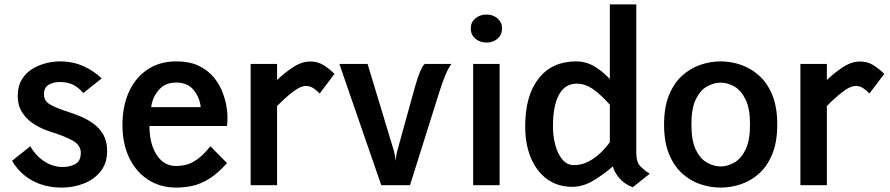

<svg xmlns="http://www.w3.org/2000/svg" viewBox="-20 -840 4038 871"><path d="M261 11Q186.5 11 128.8 -19.5Q71 -50 34.5 -110.5L117.5 -176.5Q143.5 -131.5 182.5 -107Q221.5 -82.5 263.5 -82.5Q297.5 -82.5 322 -96Q346.5 -109.5 346.5 -146.5Q346.5 -182 309.2 -202.5Q272 -223 215 -240.5Q175.5 -252.5 140.2 -273.2Q105 -294 82.8 -326.5Q60.5 -359 60.5 -406Q60.5 -448 78 -477.8Q95.5 -507.5 124.2 -525.8Q153 -544 186.5 -552.8Q220 -561.5 252 -561.5Q310.5 -561.5 359.2 -539.5Q408 -517.5 441 -484L358 -418Q334.5 -445 309.5 -456.5Q284.5 -468 252 -468Q222 -468 200.8 -455.5Q179.5 -443 179.5 -412Q179.5 -382 206.8 -366.2Q234 -350.5 282 -335Q312 -325.5 344.2 -312.2Q376.5 -299 404 -279Q431.5 -259 448.8 -229Q466 -199 466 -156Q466 -99 436 -62Q406 -25 359 -7Q312 11 261 11Z M779.5 11Q708 11 653 -24Q598 -59 566.8 -123Q535.5 -187 535.5 -273Q535.5 -360.5 565.8 -425.2Q596 -490 650.8 -525.8Q705.5 -561.5 779 -561.5Q843 -561.5 885.2 -539.8Q927.5 -518 953 -485.2Q978.5 -452.5 991.2 -417Q1004 -381.5 1008 -353Q1012 -324.5 1012 -312.5Q1012 -295 1011.2 -285Q1010.5 -275 1009.5 -268.5H658Q658 -187.5 690.8 -137.2Q723.5 -87 778 -87Q801 -87 824.8 -92.8Q848.5 -98.5 875.2 -117.5Q902 -136.5 934.5 -176.5L1010 -100Q967 -52.5 928.5 -28.8Q890 -5 853.2 3Q816.5 11 779.5 11ZM666 -354H890.5Q886 -398 858.5 -431.8Q831 -465.5 779 -465.5Q729 -465.5 700 -431.5Q671 -397.5 666 -354Z M1117 0V-550H1237V-477Q1270.5 -509.5 1309.8 -535.2Q1349 -561 1387 -561Q1421.5 -561 1447.8 -544.5Q1474 -528 1497.5 -505L1430.5 -416Q1415 -431 1400.8 -440.5Q1386.5 -450 1367 -450Q1343 -450 1307.5 -422.5Q1272 -395 1237 -359V0Z M1709.5 0 1519.5 -550H1647.5L1767 -155.5Q1772.5 -135 1774.5 -110.5Q1776.5 -134 1782 -155L1862.5 -446Q1874.5 -487.5 1885.5 -514.5Q1896.5 -541.5 1907 -550H2028Q2014.5 -533 2000.2 -498.8Q1986 -464.5 1971.5 -418L1840 0Z M2187.5 -647Q2156.5 -647 2136 -665Q2115.5 -683 2115.5 -711Q2115.5 -738.5 2136 -756.2Q2156.5 -774 2187.5 -774Q2217 -774 2237.2 -756.2Q2257.5 -738.5 2257.5 -711Q2257.5 -682.5 2237.2 -664.8Q2217 -647 2187.5 -647ZM2126.5 0V-550H2246.5V0Z M2850.5 9.5Q2812 -5 2788.8 -32.8Q2765.5 -60.5 2760.5 -85Q2719 -49.5 2672.2 -21Q2625.5 7.5 2575 7.5Q2511 7.5 2463.2 -26.5Q2415.5 -60.5 2389 -122.2Q2362.5 -184 2362.5 -267Q2362.5 -406.5 2423.5 -484Q2484.5 -561.5 2593 -561.5Q2638 -561.5 2675.8 -539.2Q2713.5 -517 2746.5 -481.5V-820H2866.5V-147.5Q2866.5 -105 2884.2 -86.5Q2902 -68 2927.5 -52ZM2583.5 -91Q2618.5 -91 2649 -106.8Q2679.5 -122.5 2704.2 -146.5Q2729 -170.5 2746.5 -195V-365Q2709.5 -407 2672.8 -433.8Q2636 -460.5 2597 -460.5Q2542.5 -460.5 2515.5 -409.8Q2488.5 -359 2488.5 -267Q2488.5 -221 2499.5 -180.8Q2510.5 -140.5 2531.8 -115.8Q2553 -91 2583.5 -91Z M3249.5 11Q3203 11 3157.5 -4.2Q3112 -19.5 3074.5 -53.2Q3037 -87 3014.8 -141.8Q2992.5 -196.5 2992.5 -275Q2992.5 -353.5 3014.8 -408.2Q3037 -463 3074.5 -496.8Q3112 -530.5 3157.5 -546Q3203 -561.5 3249.5 -561.5Q3295.5 -561.5 3341 -546Q3386.5 -530.5 3424 -496.8Q3461.5 -463 3483.8 -408.2Q3506 -353.5 3506 -275Q3506 -196.5 3483.8 -141.8Q3461.5 -87 3424 -53.2Q3386.5 -19.5 3341 -4.2Q3295.5 11 3249.5 11ZM3249.5 -85Q3280.5 -85 3311.2 -102.5Q3342 -120 3362.2 -161.5Q3382.5 -203 3382.5 -275Q3382.5 -347.5 3362.2 -388.8Q3342 -430 3311.5 -447.5Q3281 -465 3249.5 -465Q3217.5 -465 3186.8 -447.5Q3156 -430 3136.2 -388.8Q3116.5 -347.5 3116.5 -275Q3116.5 -203 3136.2 -161.5Q3156 -120 3186.8 -102.5Q3217.5 -85 3249.5 -85Z M3611 0V-550H3731V-477Q3764.5 -509.5 3803.8 -535.2Q3843 -561 3881 -561Q3915.5 -561 3941.8 -544.5Q3968 -528 3991.5 -505L3924.5 -416Q3909 -431 3894.8 -440.5Q3880.5 -450 3861 -450Q3837 -450 3801.5 -422.5Q3766 -395 3731 -359V0Z"/></svg>

Font: Junction SemiBold
Style: Regular
Weight: 600
Designer: Caroline Hadilaksono
Foundry: Caroline Hadilaksono, Tyler Finck, The League of Moveable Type
Version: Version 2.000; ttfautohint (v1.8.3)